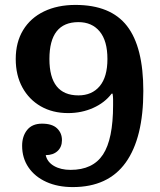

<svg xmlns="http://www.w3.org/2000/svg" viewBox="-20 -751 651 781"><path d="M438 -370H434Q406 -333 359 -312Q312 -291 257 -291Q194 -291 146 -318.5Q98 -346 71 -395.5Q44 -445 44 -511Q44 -579 74 -628.5Q104 -678 159 -704.5Q214 -731 287 -731Q430 -731 496.5 -645.5Q563 -560 563 -381Q563 -190 491.5 -90Q420 10 276 10Q215 10 168.5 -11Q122 -32 96 -70Q70 -108 70 -158Q70 -197 90.5 -222.5Q111 -248 151 -248Q192 -248 212 -229Q232 -210 232 -181Q232 -153 214 -136.5Q196 -120 166 -120Q172 -92 199.5 -76Q227 -60 267 -60Q358 -60 399 -122.5Q440 -185 440 -323Q440 -337 440 -347Q440 -357 438 -370ZM181 -511Q181 -363 299 -363Q354 -363 385.5 -400.5Q417 -438 417 -511Q417 -585 385.5 -623Q354 -661 299 -661Q181 -661 181 -511Z"/></svg>

Font: Domine
Style: Bold
Weight: 700
Designer: Pablo Impallari, Rodrigo Fuenzalida, Brenda Gallo
Foundry: Pablo Impallari, Rodrigo Fuenzalida, Brenda Gallo
Version: Version 2.000